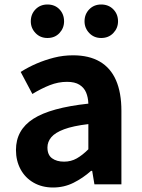

<svg xmlns="http://www.w3.org/2000/svg" viewBox="-20 -820 631 854"><path d="M216 14Q167 14 129.5 -7.5Q92 -29 71.5 -67Q51 -105 51 -153Q51 -242 128 -291.5Q205 -341 373 -359Q372 -387 363 -408.5Q354 -430 333.5 -443Q313 -456 278 -456Q239 -456 201 -441Q163 -426 124 -402L72 -500Q105 -521 142 -537Q179 -553 220 -563.5Q261 -574 305 -574Q376 -574 424 -546Q472 -518 496 -463Q520 -408 520 -327V0H400L390 -60H385Q349 -28 307 -7Q265 14 216 14ZM265 -101Q296 -101 321.5 -115.5Q347 -130 373 -156V-268Q305 -260 265 -245Q225 -230 208 -209.5Q191 -189 191 -164Q191 -131 211.5 -116Q232 -101 265 -101ZM191 -651Q159 -651 138 -673Q117 -695 117 -725Q117 -757 138 -778.5Q159 -800 191 -800Q224 -800 244.5 -778.5Q265 -757 265 -725Q265 -695 244.5 -673Q224 -651 191 -651ZM430 -651Q398 -651 377 -673Q356 -695 356 -725Q356 -757 377 -778.5Q398 -800 430 -800Q463 -800 484 -778.5Q505 -757 505 -725Q505 -695 484 -673Q463 -651 430 -651Z"/></svg>

Font: Noto Sans SC
Style: Bold
Weight: 700
Designer: Ryoko NISHIZUKA  (kana, bopomofo & ideographs); Paul D. Hunt (Latin, Greek & Cyrillic); Sandoll Communications , Soo-you
Foundry: Adobe
Version: Version 2.004-H2;hotconv 1.0.118;makeotfexe 2.5.65603